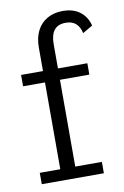

<svg xmlns="http://www.w3.org/2000/svg" viewBox="-72 -637 442 682"><g transform="rotate(-10 148.5 -296.5)"><path d="M23 0V-41H97V-354H18V-395H97V-480Q97 -515 110 -540.5Q123 -566 147 -579.5Q171 -593 203 -593Q241 -593 265 -574.5Q289 -556 297 -524L261 -503Q256 -526 242.5 -538Q229 -550 206 -550Q178 -550 164.5 -533Q151 -516 151 -483V-395H257V-354H151V-41H247V0Z"/></g></svg>

Font: Rokkitt SemiBold Light
Style: Regular
Weight: 300
Version: Version 3.103